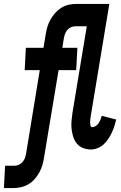

<svg xmlns="http://www.w3.org/2000/svg" viewBox="-98 -755 618 980"><path d="M-78 205 -72 91H-25Q-13 91 -2 86Q9 81 17 72Q25 63 29 52Q33 41 35 30L105 -397H28L34 -511H124L135 -578Q138 -598 143.5 -617Q149 -636 159 -654Q169 -672 183 -688Q197 -704 214.5 -715Q232 -726 251.5 -730.5Q271 -735 291 -735H460L365 -161Q364 -156 363.5 -151Q363 -146 362.5 -141Q362 -136 362 -131Q362 -126 362.5 -121Q363 -116 365 -111Q367 -106 372 -106Q382 -106 391 -112Q400 -118 405.5 -126.5Q411 -135 415 -144.5Q419 -154 421 -164L495 -145Q491 -127 485.5 -110.5Q480 -94 472.5 -77.5Q465 -61 454.5 -45.5Q444 -30 431 -18Q418 -6 400.5 1Q383 8 366 8Q345 8 326 0.5Q307 -7 294.5 -22Q282 -37 276 -56Q270 -75 267.5 -95.5Q265 -116 267 -137.5Q269 -159 272 -180L345 -621H287Q276 -621 264.5 -616Q253 -611 245.5 -602Q238 -593 234 -582Q230 -571 228 -560L220 -511H297L291 -397H201L127 48Q124 68 118.5 87Q113 106 103 124.5Q93 143 79 159Q65 175 47 185.5Q29 196 9 200.5Q-11 205 -30 205Z"/></svg>

Font: Iosevka Slab Heavy
Style: Italic
Weight: 900
Italic angle: -9°
Monospace: yes
Designer: Belleve Invis
Foundry: Belleve Invis
Version: Version 11.1.0; ttfautohint (v1.8.3)